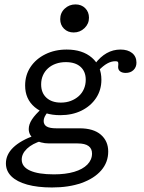

<svg xmlns="http://www.w3.org/2000/svg" viewBox="-20 -648 647 861"><path d="M212.9 192.7Q148.4 192.7 102 179.8Q55.6 166.9 31 142.7Q6.5 118.5 6.5 84.7Q6.5 45.2 39.5 13.3Q72.6 -18.5 136.3 -41.1L167.7 -16.9Q125 -4 101.2 18.5Q77.4 41.1 77.4 67.7Q77.4 100 114.5 116.9Q151.6 133.9 221.8 133.9Q274.2 133.9 312.5 122.6Q350.8 111.3 371.8 89.9Q392.7 68.5 392.7 40.3Q392.7 18.5 377 6.9Q361.3 -4.8 328.2 -4.8H200.8Q160.5 -4.8 134.7 -23Q108.9 -41.1 108.9 -69.4Q108.9 -90.3 123.4 -112.5Q137.9 -134.7 168.5 -162.1L195.2 -146.8Q184.7 -133.9 180.2 -124.2Q175.8 -114.5 175.8 -105.6Q175.8 -88.7 189.5 -80.6Q203.2 -72.6 232.3 -72.6H337.1Q399.2 -72.6 432.3 -44Q465.3 -15.3 465.3 31.5Q465.3 79.8 433.9 116.1Q402.4 152.4 345.6 172.6Q288.7 192.7 212.9 192.7ZM250 -131.5Q178.2 -131.5 135.5 -167.7Q92.7 -204 92.7 -264.5Q92.7 -311.3 116.9 -347.6Q141.1 -383.9 183.5 -404.8Q225.8 -425.8 279 -425.8Q350 -425.8 392.3 -389.1Q434.7 -352.4 434.7 -290.3Q434.7 -244.4 410.9 -208.5Q387.1 -172.6 345.6 -152Q304 -131.5 250 -131.5ZM253.2 -187.9Q277.4 -187.9 297.6 -195.6Q317.7 -203.2 333.1 -216.9Q348.4 -230.6 356.5 -249.6Q364.5 -268.5 364.5 -290.3Q364.5 -327.4 341.1 -348.4Q317.7 -369.4 275 -369.4Q250.8 -369.4 230.2 -362.1Q209.7 -354.8 195.2 -341.5Q180.6 -328.2 172.6 -310.1Q164.5 -291.9 164.5 -269.4Q164.5 -231.5 188.3 -209.7Q212.1 -187.9 253.2 -187.9ZM543.5 -321Q528.2 -321 519 -327.8Q509.7 -334.7 509.7 -347.6Q509.7 -350 510.1 -352.8Q510.5 -355.6 510.5 -358.5Q510.5 -361.3 510.5 -362.9Q510.5 -369.4 507.7 -371.4Q504.8 -373.4 496.8 -373.4Q479 -373.4 460.9 -363.3Q442.7 -353.2 421.8 -331.5L405.6 -361.3Q429.8 -393.5 458.5 -409.7Q487.1 -425.8 520.2 -425.8Q553.2 -425.8 572.6 -410.1Q591.9 -394.4 591.9 -366.9Q591.9 -346.8 578.6 -333.9Q565.3 -321 543.5 -321ZM310.5 -502.4Q283.9 -502.4 266.9 -519.4Q250 -536.3 250 -562.1Q250 -590.3 270.2 -609.3Q290.3 -628.2 318.5 -628.2Q345.2 -628.2 362.1 -611.3Q379 -594.4 379 -568.5Q379 -541.1 358.9 -521.8Q338.7 -502.4 310.5 -502.4Z"/></svg>

Font: Playfair 5pt SemiExpanded Light
Style: Italic
Weight: 300
Width: 6
Italic angle: -15.6°
Designer: Claus Eggers Sørensen
Foundry: Claus Eggers Sørensen
Version: Version 2.203